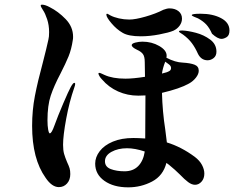

<svg xmlns="http://www.w3.org/2000/svg" viewBox="-20 -790 1040 825"><path d="M303 -429Q303 -424 299 -413Q278 -353 264.5 -280Q251 -207 251 -168Q251 -144 255.5 -128.5Q260 -113 268 -94Q276 -77 279 -67Q282 -57 282 -42Q282 -17 268 -1.5Q254 14 233 14Q203 14 176 -26Q118 -107 118 -249Q118 -316 130 -378Q142 -440 165 -525Q180 -583 188 -620Q191 -631 191 -652Q191 -682 182.5 -707.5Q174 -733 165 -746Q163 -750 159 -756Q155 -762 155 -766Q155 -770 160 -770Q174 -770 194 -759Q230 -741 262 -708Q294 -675 294 -632Q294 -623 293 -619Q287 -578 274.5 -547.5Q262 -517 240 -474Q212 -421 198 -379Q184 -337 184 -273Q184 -249 187 -233Q190 -217 194 -217Q202 -217 214 -251Q228 -290 251.5 -345Q275 -400 284 -416Q294 -434 299 -434Q303 -434 303 -429ZM437 -727Q437 -731 440 -731Q442 -731 447 -728Q452 -725 454 -724Q469 -716 491 -711Q513 -706 536 -706Q561 -706 605 -718.5Q649 -731 682 -748Q698 -754 708 -754Q732 -754 747 -742Q762 -730 762 -710Q762 -694 752 -680Q742 -666 725 -658Q706 -650 664.5 -642Q623 -634 585 -634Q532 -634 507 -649Q481 -664 459 -690Q437 -716 437 -727ZM966 -659Q966 -638 954 -630.5Q942 -623 932 -623Q915 -623 891 -645Q880 -670 866.5 -684.5Q853 -699 831 -711Q824 -714 814 -718Q804 -722 804 -725Q804 -731 842 -731Q894 -731 930 -712Q966 -693 966 -659ZM910 -568Q910 -550 898 -540.5Q886 -531 872 -531Q845 -531 831 -558Q819 -585 804.5 -604.5Q790 -624 767 -641Q762 -645 755.5 -648.5Q749 -652 749 -655Q749 -659 763 -659Q788 -658 822 -649Q856 -640 883 -620Q910 -600 910 -568ZM858 -44Q858 -23 846 -9.5Q834 4 818 4Q804 4 788.5 -7.5Q773 -19 753 -40Q733 -60 706 -82L695 -90Q681 -35 633.5 -10Q586 15 531 15Q468 15 428.5 -13Q389 -41 389 -87Q389 -115 408.5 -140.5Q428 -166 465 -181.5Q502 -197 553 -197Q572 -197 604 -195L605 -380L574 -379Q528 -379 487.5 -397Q447 -415 418 -449Q412 -455 407.5 -462.5Q403 -470 403 -474Q403 -477 406 -477Q410 -477 417 -473.5Q424 -470 429 -468Q464 -452 519 -452Q552 -452 603 -460L602 -523Q602 -548 593.5 -558.5Q585 -569 569 -576Q546 -587 546 -596Q546 -603 561.5 -607Q577 -611 592 -611Q632 -611 664 -592.5Q696 -574 696 -551Q696 -545 695 -542Q733 -522 765 -521Q798 -519 816 -512Q834 -505 834 -486Q834 -472 822 -456.5Q810 -441 792 -431Q753 -409 676 -391Q678 -311 690 -234Q693 -213 697 -178Q759 -159 817 -116Q838 -100 848 -81Q858 -62 858 -44ZM690 -525Q679 -497 676 -474Q699 -479 708 -485Q715 -489 715 -498Q715 -507 705 -514ZM602 -139Q560 -153 526 -153Q487 -153 459 -137.5Q431 -122 431 -97Q431 -73 456 -63.5Q481 -54 515 -54Q552 -54 574 -76.5Q596 -99 602 -139Z"/></svg>

Font: Shippori Mincho
Style: Bold
Weight: 700
Designer: FONTDASU
Foundry: FONTDASU / Google Inc. / but / Adobe
Version: Version 3.110; ttfautohint (v1.8.3)